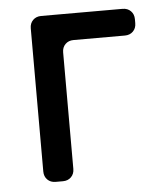

<svg xmlns="http://www.w3.org/2000/svg" viewBox="-43 -535 487 573"><g transform="rotate(-5 201.0 -248.5)"><path d="M67 -34V-463Q67 -478 76.5 -487.5Q86 -497 101 -497H345Q360 -497 369.5 -487.5Q379 -478 379 -463V-451Q379 -436 369.5 -426.5Q360 -417 345 -417H191Q176 -417 166.5 -407.5Q157 -398 157 -383V-34Q157 -19 147.5 -9.5Q138 0 123 0H101Q86 0 76.5 -9.5Q67 -19 67 -34Z"/></g></svg>

Font: Higure Gothic Medium
Style: Regular
Weight: 500
Designer: Yoshimichi Ohira
Foundry: Positype
Version: Version 1.000